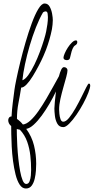

<svg xmlns="http://www.w3.org/2000/svg" viewBox="-20 -737 536 1098"><path d="M128 341Q107 341 92.5 319Q78 297 69 261Q60 225 54.5 183.5Q49 142 47 101.5Q45 61 44.5 29.5Q44 -2 44 -16Q27 -30 27 -50Q27 -58 32 -64.5Q37 -71 46 -71Q48 -110 53 -149Q58 -188 63 -226Q65 -242 73.5 -283.5Q82 -325 95.5 -380.5Q109 -436 126 -494.5Q143 -553 161.5 -603.5Q180 -654 199 -685.5Q218 -717 235 -717Q254 -717 264 -699Q274 -681 278 -658.5Q282 -636 282 -622Q282 -609 280.5 -596Q279 -583 277 -570Q271 -540 262.5 -510.5Q254 -481 243 -452Q239 -441 228 -416Q217 -391 201 -360.5Q185 -330 167.5 -301.5Q150 -273 132.5 -254.5Q115 -236 101 -236Q94 -191 85.5 -147.5Q77 -104 77 -57Q87 -50 95.5 -42Q104 -34 111 -25Q131 -27 154 -48Q177 -69 200 -102Q223 -135 245 -172.5Q267 -210 285.5 -244Q304 -278 317 -301Q323 -324 330 -338.5Q337 -353 346 -353Q354 -353 360 -348Q366 -343 366 -335Q366 -323 359 -297Q352 -271 342.5 -238Q333 -205 325.5 -171.5Q318 -138 318 -111Q318 -104 319.5 -87Q321 -70 326 -55.5Q331 -41 342 -41Q357 -41 375 -63Q393 -85 411.5 -117.5Q430 -150 446 -182.5Q462 -215 473 -237Q484 -259 488 -259Q493 -259 494.5 -255.5Q496 -252 496 -248Q496 -235 485 -206.5Q474 -178 456 -144.5Q438 -111 417 -80.5Q396 -50 376 -30Q356 -10 342 -10Q319 -10 308 -29.5Q297 -49 294 -74.5Q291 -100 291 -116Q291 -126 293.5 -153.5Q296 -181 300 -214Q284 -180 263 -144Q242 -108 219 -76.5Q196 -45 173 -24Q150 -3 130 0Q162 44 174.5 95Q187 146 187 200Q187 215 185.5 238Q184 261 178.5 285Q173 309 161 325Q149 341 128 341ZM108 -278Q124 -283 142 -308Q160 -333 177 -368Q194 -403 208 -440.5Q222 -478 231.5 -509.5Q241 -541 244 -557Q248 -577 251 -598Q254 -619 254 -639Q254 -645 252.5 -658.5Q251 -672 240 -672Q237 -672 232.5 -670Q228 -668 226 -666Q205 -630 185.5 -580.5Q166 -531 150 -476.5Q134 -422 123 -370Q112 -318 108 -278ZM362 -393Q355 -393 349 -396.5Q343 -400 343 -407Q343 -415 350 -431.5Q357 -448 368 -465Q379 -482 391.5 -494Q404 -506 414 -506Q422 -506 422 -496Q422 -484 409 -477Q401 -472 395 -458Q389 -444 386 -429Q383 -414 380 -405Q377 -393 362 -393ZM130 315Q143 315 149 300Q155 285 156.5 266Q158 247 158 234Q158 194 153.5 153Q149 112 135.5 73.5Q122 35 94 5L76 1Q76 10 76.5 36.5Q77 63 79 98.5Q81 134 85 171.5Q89 209 95 241.5Q101 274 109.5 294.5Q118 315 130 315Z"/></svg>

Font: Licorice
Style: Regular
Weight: 400
Designer: Robert E. Leuschke
Foundry: Robert E. Leuschke
Version: Version 1.010; ttfautohint (v1.8.3)